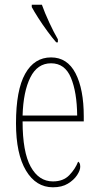

<svg xmlns="http://www.w3.org/2000/svg" viewBox="-20 -786 419 816"><path d="M205 10Q133 10 90.5 -61Q48 -132 48 -262Q48 -403 87 -472.5Q126 -542 197 -542Q266 -542 301 -474.5Q336 -407 336 -291V-270H76Q76 -140 110.5 -77.5Q145 -15 205 -15Q249 -15 274.5 -41.5Q300 -68 312 -99Q316 -97 318.5 -92Q321 -87 321 -77Q321 -62 307.5 -41.5Q294 -21 268.5 -5.5Q243 10 205 10ZM308 -295Q307 -394 281.5 -455.5Q256 -517 197 -517Q139 -517 109 -457Q79 -397 76 -295ZM219 -606Q203 -624 182 -652.5Q161 -681 142.5 -710Q124 -739 115 -756V-766H158Q170 -732 189.5 -690Q209 -648 226 -619V-606Z"/></svg>

Font: Noto Serif Tamil ExtraCondensed Thin
Style: Regular
Weight: 100
Width: 2
Designer: Indian Type Foundry, Tom Grace, and the Monotype Design Team
Foundry: Monotype Imaging Inc.
Version: Version 2.004; ttfautohint (v1.8.4.7-5d5b)